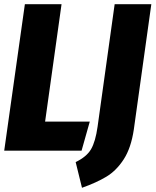

<svg xmlns="http://www.w3.org/2000/svg" viewBox="-21 -715 738 911"><path d="M271 -695 193 -138H405L366 0H-1L97 -695ZM614 -101Q601 -13 566 41Q531 95 483.5 123.5Q436 152 368 176L338 54Q390 29 411 -7Q432 -43 442 -114L523 -695H697Z"/></svg>

Font: Fira Sans Extra Condensed ExtraBold
Style: Italic
Weight: 800
Width: 3
Italic angle: -8°
Designer: Carrois Corporate & Edenspiekermann AG
Foundry: Carrois Corporate GbR & Edenspiekermann AG
Version: Version 4.203